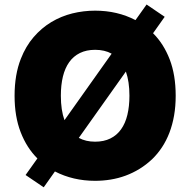

<svg xmlns="http://www.w3.org/2000/svg" viewBox="-20 -784 835 843"><path d="M171.9 38.4 92.3 -15.6 144.2 -88.4Q97.3 -134.9 70.7 -203.7Q44 -272.4 44 -363.6Q44 -456 71.4 -525.6Q93 -581 127.5 -620.9Q161.9 -660.9 204.9 -686.8Q247.9 -712.7 297.1 -725Q346.2 -737.2 397.7 -737.2Q495.4 -737.2 574.9 -695.7L623.6 -764.2L703.1 -710.2L652 -638.1Q698.5 -592 725 -523.4Q751.4 -454.9 751.4 -363.6Q751.4 -317.1 744.3 -276.6Q737.2 -236.2 723.9 -201.5Q710.6 -166.9 691.6 -138Q672.6 -109 648.8 -85.9Q622.2 -60.7 592.7 -42.6Q563.2 -24.5 531.4 -12.8Q499.6 -1.1 465.9 4.4Q432.2 9.9 397.7 9.9Q300.8 9.9 221.2 -31.2ZM263.1 -256.4 470.2 -548.3Q439.6 -565.3 397.7 -565.3Q359.4 -565.3 331 -551.3Q302.6 -537.3 283.9 -511.2Q265.3 -485.1 256.2 -447.8Q247.2 -410.5 247.2 -363.6Q247.2 -300.4 263.1 -256.4ZM397.7 -161.9Q436.1 -161.9 464.5 -176Q492.9 -190 511.5 -216.1Q530.2 -242.2 539.2 -279.5Q548.3 -316.8 548.3 -363.6Q548.3 -425.8 532.7 -469.8L326 -178.6Q356.5 -161.9 397.7 -161.9Z"/></svg>

Font: Linik Sans Black
Style: Regular
Weight: 900
Designer: Fonts by Rasmus Andersson / Changes by Cristiano Sobral with parts from Marc Monis
Foundry: rsms
Version: Version 3.020; ttfautohint (v1.6)